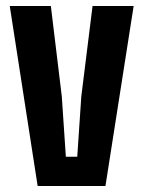

<svg xmlns="http://www.w3.org/2000/svg" viewBox="-20 -620 478 640"><path d="M105.5 0 12.5 -600H149.5L186 -298.5L199.5 -97.5H237.5L251 -298.5L288.5 -600H425.5L331.5 0Z"/></svg>

Font: Big Shoulders Text Thin ExtraBold
Style: Regular
Weight: 800
Version: Version 2.002